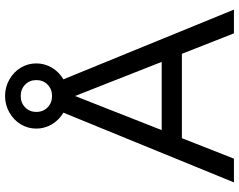

<svg xmlns="http://www.w3.org/2000/svg" viewBox="-113 -833 946 760"><g transform="rotate(-90 360.0 -453.0)"><path d="M527 -206H193L112 0H18L294 -675Q265 -692 248 -720.5Q231 -749 231 -782Q231 -816 248 -844Q265 -872 295 -889Q325 -906 360 -906Q395 -906 425 -889Q455 -872 472 -844Q489 -816 489 -782Q489 -749 472 -720.5Q455 -692 426 -675L702 0H608ZM495 -286 360 -629 225 -286ZM360 -720Q387 -720 405 -737.5Q423 -755 423 -782Q423 -809 405 -826.5Q387 -844 360 -844Q333 -844 315 -826.5Q297 -809 297 -782Q297 -755 315 -737.5Q333 -720 360 -720Z"/></g></svg>

Font: Aspekta 400
Style: Regular
Weight: 400
Designer: Ivo Dolenc
Version: Version 2.000